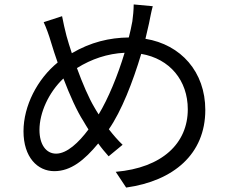

<svg xmlns="http://www.w3.org/2000/svg" viewBox="-20 -802 1040 866"><path d="M669 -774 583 -782C583 -759 580 -726 577 -706C573 -682 567 -658 561 -633C474 -632 389 -612 304 -562C295 -590 286 -617 280 -640C273 -668 265 -701 260 -729L177 -702C189 -676 201 -643 210 -612C219 -582 229 -551 240 -520C149 -446 86 -325 86 -210C86 -93 149 -30 225 -30C300 -30 361 -80 423 -155C438 -134 454 -115 470 -97L533 -149C512 -169 491 -193 471 -219C528 -301 579 -432 617 -559C746 -537 827 -439 827 -309C827 -155 711 -45 502 -27L549 44C763 14 906 -107 906 -306C906 -478 796 -601 636 -627C642 -651 647 -674 652 -696C656 -715 662 -749 669 -774ZM158 -216C158 -294 200 -386 266 -448C295 -372 327 -301 356 -256C364 -243 371 -230 379 -218C335 -159 282 -109 233 -109C188 -109 158 -150 158 -216ZM405 -319C381 -359 352 -426 327 -495C393 -536 464 -560 542 -564C511 -461 468 -357 425 -286C418 -297 411 -308 405 -319Z"/></svg>

Font: Microsoft YaHei
Style: Regular
Weight: 400
Designer: Ryoko NISHIZUKA 西塚涼子 (kana, bopomofo & ideographs); Paul D. Hunt (Latin, Greek & Cyrillic); Sandoll Communications 산돌커뮤니
Foundry: Adobe
Version: Version 2.001;hotconv 1.0.111;makeotfexe 2.5.65597